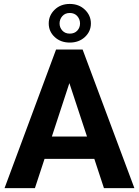

<svg xmlns="http://www.w3.org/2000/svg" viewBox="-20 -965 712 985"><path d="M513.2 0 463.9 -149.9H208.5L159.2 0H3.4L267.6 -710.9H403.8L669.4 0ZM246.1 -264.6H426.3L335.9 -538.6ZM230 -844.7Q230 -885.7 260.5 -915.3Q291 -944.8 337.9 -944.8Q384.8 -944.8 415.5 -915.3Q446.3 -885.7 446.3 -844.7Q446.3 -803.7 415.5 -775.1Q384.8 -746.6 337.9 -746.6Q291 -746.6 260.5 -775.1Q230 -803.7 230 -844.7ZM285.6 -844.7Q285.6 -823.7 299.8 -808.1Q314 -792.5 337.9 -792.5Q362.3 -792.5 376.5 -807.9Q390.6 -823.2 390.6 -844.7Q390.6 -866.2 376.5 -882.3Q362.3 -898.4 337.9 -898.4Q314 -898.4 299.8 -882.3Q285.6 -866.2 285.6 -844.7Z"/></svg>

Font: Vazirmatn FD
Style: Bold
Weight: 700
Designer: Saber Rastikerdar
Foundry: Saber Rastikerdar
Version: Version 33.001